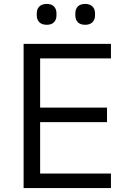

<svg xmlns="http://www.w3.org/2000/svg" viewBox="-20 -956 652 976"><path d="M167 -877V-889Q167 -910 180 -923Q193 -936 218 -936Q242 -936 254.5 -923Q267 -910 267 -889V-877Q267 -856 254.5 -843Q242 -830 218 -830Q193 -830 180 -843Q167 -856 167 -877ZM363 -877V-889Q363 -910 375.5 -923Q388 -936 413 -936Q437 -936 450 -923Q463 -910 463 -889V-877Q463 -856 450 -843Q437 -830 413 -830Q388 -830 375.5 -843Q363 -856 363 -877ZM544 -74V0H100V-733H544V-659H184V-409H524V-335H184V-74Z"/></svg>

Font: IBM Plex Sans SC
Style: Regular
Weight: 400
Designer: Mike Abbink; Paul van der Laan; Pieter van Rosmalen; Eunyou Noh; Wujin Sim; Chorong Kim; Dohee Lee; Yejin We; Jinhee Kim
Foundry: Sandoll Inc.
Version: Version 1.000